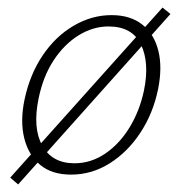

<svg xmlns="http://www.w3.org/2000/svg" viewBox="-20 -456 483 508"><path d="M28 32 7 14 410 -436 431 -419ZM168 6Q117 6 86 -20Q55 -46 44 -91Q33 -136 45 -193Q59 -259 93 -309.5Q127 -360 175 -388Q223 -416 275 -416Q325 -416 356.5 -391Q388 -366 399 -321.5Q410 -277 398 -219Q385 -156 351.5 -105Q318 -54 270.5 -24Q223 6 168 6ZM177 -24Q221 -24 259 -50Q297 -76 323.5 -120Q350 -164 361 -217Q376 -290 353 -338Q330 -386 267 -386Q226 -386 188 -362.5Q150 -339 122 -296.5Q94 -254 82 -195Q66 -117 92 -70.5Q118 -24 177 -24Z"/></svg>

Font: Ysabeau Infant ExtraLight
Style: Italic
Weight: 250
Italic angle: -12°
Designer: Christian Thalmann (Catharsis Fonts)
Version: Version 2.001;gftools[0.9.30]; featfreeze: ss01,ss02,lnum